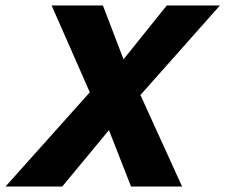

<svg xmlns="http://www.w3.org/2000/svg" viewBox="-71 -680 822 700"><path d="M-50.8 0 256.4 -343.4 117.2 -660H304.2L379.4 -463.8L537 -660H730.8L441 -333.6L592.8 0H406.8L326.2 -205.6L156 0Z"/></svg>

Font: Work Sans
Style: Italic
Weight: 400
Italic angle: -13°
Designer: Wei Huang
Foundry: Wei Huang
Version: Version 2.012